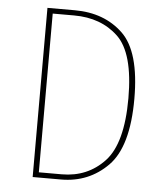

<svg xmlns="http://www.w3.org/2000/svg" viewBox="-50 -726 660 770"><g transform="rotate(5 279.5 -340.5)"><path d="M489 -348Q489 -155 412.5 -77.5Q336 0 224 0H110V-681H220Q339 -681 414 -609.5Q489 -538 489 -348ZM133 -660V-21H225Q329 -21 397 -93.5Q465 -166 465 -348Q465 -530 396.5 -595Q328 -660 219 -660Z"/></g></svg>

Font: Fira Sans Condensed Thin
Style: Regular
Weight: 250
Width: 3
Designer: Carrois Corporate & Edenspiekermann AG
Foundry: Carrois Corporate GbR & Edenspiekermann AG
Version: Version 4.203